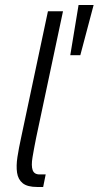

<svg xmlns="http://www.w3.org/2000/svg" viewBox="-20 -745 393 765"><path d="M138 -50 128 0Q89 0 70.5 -15Q52 -30 48 -57Q44 -84 49.5 -119.5Q55 -155 64 -196L171 -700H231L124 -196Q115 -151 109.5 -118Q104 -85 110 -67.5Q116 -50 138 -50ZM138 -50H162L152 0H128ZM293 -725H353L300 -525H260Z"/></svg>

Font: Epunda Sans Light
Style: Italic
Weight: 300
Italic angle: -12.0243°
Designer: Simon Atzbach
Foundry: typofactur
Version: Version 2.204